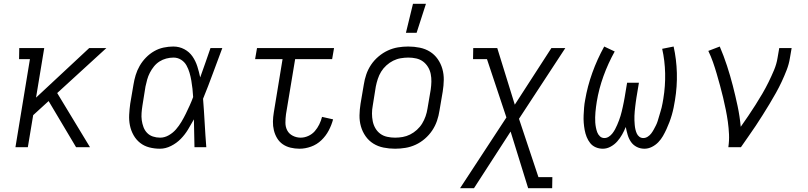

<svg xmlns="http://www.w3.org/2000/svg" viewBox="-20 -772 4240 1007"><path d="M452 0H379L235 -242L154 -168L126 0H61L137 -462H80L81 -520H212L169 -260L448 -520H538L280 -284Z M819 8Q790 8 763 1Q736 -6 715 -22.5Q694 -39 680.5 -63Q667 -87 661.5 -114Q656 -141 657.5 -170Q659 -199 663 -228L680 -328Q684 -353 691.5 -378Q699 -403 712.5 -426.5Q726 -450 745.5 -470Q765 -490 788.5 -503.5Q812 -517 838 -522.5Q864 -528 889 -528Q920 -528 946.5 -514Q973 -500 989.5 -476Q1006 -452 1015 -423.5Q1024 -395 1030 -366Q1044 -405 1057.5 -443.5Q1071 -482 1084 -520H1146Q1121 -454 1096.5 -387Q1072 -320 1045 -254Q1050 -191 1053.5 -127Q1057 -63 1062 0H1000Q999 -37 998.5 -73.5Q998 -110 997 -146Q982 -119 966 -92.5Q950 -66 928 -43.5Q906 -21 877 -6.5Q848 8 819 8ZM820 -50Q843 -50 865 -62.5Q887 -75 903 -93.5Q919 -112 931.5 -133Q944 -154 954.5 -175.5Q965 -197 975 -219Q985 -241 993 -263Q992 -285 989.5 -306.5Q987 -328 983.5 -349Q980 -370 974 -390.5Q968 -411 958 -429Q948 -447 930 -458.5Q912 -470 890 -470Q871 -470 852 -465Q833 -460 816.5 -449.5Q800 -439 787.5 -423.5Q775 -408 766 -390.5Q757 -373 752 -355Q747 -337 743 -318L727 -218Q724 -199 722.5 -179.5Q721 -160 723.5 -141.5Q726 -123 732.5 -105.5Q739 -88 751.5 -75Q764 -62 782 -56Q800 -50 820 -50Z M1551 8Q1527 8 1504 2.5Q1481 -3 1463 -15.5Q1445 -28 1433.5 -47Q1422 -66 1416.5 -88.5Q1411 -111 1411.5 -134.5Q1412 -158 1416 -182L1462 -462H1318L1328 -520H1732L1722 -462H1528L1480 -173Q1477 -151 1477 -128.5Q1477 -106 1486.5 -88Q1496 -70 1515.5 -60Q1535 -50 1557 -50Q1577 -50 1597 -59Q1617 -68 1631 -84Q1645 -100 1654.5 -119.5Q1664 -139 1669 -159L1727 -146Q1719 -116 1704 -87.5Q1689 -59 1665.5 -36.5Q1642 -14 1611.5 -3Q1581 8 1551 8Z M2052 8Q2021 8 1991.5 2Q1962 -4 1938 -19Q1914 -34 1897.5 -57.5Q1881 -81 1873 -109Q1865 -137 1865.5 -167Q1866 -197 1871 -228L1888 -328Q1892 -355 1901 -381.5Q1910 -408 1926 -432Q1942 -456 1965 -475.5Q1988 -495 2014 -507Q2040 -519 2067 -523.5Q2094 -528 2121 -528Q2152 -528 2181.5 -522Q2211 -516 2235 -501Q2259 -486 2275.5 -462.5Q2292 -439 2300 -411Q2308 -383 2307.5 -353Q2307 -323 2302 -292L2285 -192Q2281 -165 2272 -138.5Q2263 -112 2247 -88Q2231 -64 2208.5 -44.5Q2186 -25 2160 -13Q2134 -1 2106.5 3.5Q2079 8 2052 8ZM2052 -50Q2072 -50 2092 -53.5Q2112 -57 2131 -66.5Q2150 -76 2166.5 -91Q2183 -106 2194 -124Q2205 -142 2212 -162Q2219 -182 2222 -202L2239 -302Q2242 -323 2242.5 -343.5Q2243 -364 2239 -384Q2235 -404 2224.5 -421Q2214 -438 2198.5 -449.5Q2183 -461 2163 -465.5Q2143 -470 2122 -470Q2102 -470 2081.5 -466.5Q2061 -463 2042 -453.5Q2023 -444 2006.5 -429Q1990 -414 1979 -396Q1968 -378 1961.5 -358Q1955 -338 1951 -318L1935 -218Q1931 -197 1931 -176.5Q1931 -156 1935 -136Q1939 -116 1949 -99Q1959 -82 1974.5 -70.5Q1990 -59 2010.5 -54.5Q2031 -50 2052 -50ZM2109 -600 2146 -752H2214L2165 -600Z M2393 215 2636 -156 2534 -462H2461L2462 -520H2588L2680 -223L2872 -520H2945L2702 -149L2804 157H2877L2876 215H2750L2658 -82L2466 215Z M3142 8Q3122 8 3104.5 0.5Q3087 -7 3075.5 -21.5Q3064 -36 3057 -53.5Q3050 -71 3046.5 -90Q3043 -109 3041.5 -128.5Q3040 -148 3041 -168Q3042 -188 3043.5 -208Q3045 -228 3049 -248Q3061 -319 3086.5 -390Q3112 -461 3149 -528L3204 -502Q3169 -439 3145 -372.5Q3121 -306 3110 -239Q3108 -225 3106 -211.5Q3104 -198 3103 -184Q3102 -170 3101.5 -156.5Q3101 -143 3102 -129.5Q3103 -116 3105.5 -103Q3108 -90 3112.5 -78Q3117 -66 3126.5 -57Q3136 -48 3150 -48Q3162 -48 3173 -55Q3184 -62 3192 -72.5Q3200 -83 3206 -94Q3212 -105 3217 -117Q3222 -129 3226.5 -140.5Q3231 -152 3234.5 -164Q3238 -176 3241 -188Q3244 -200 3246.5 -212Q3249 -224 3251.5 -236Q3254 -248 3256 -260L3269 -338H3331L3318 -260Q3316 -248 3314.5 -236Q3313 -224 3311.5 -212Q3310 -200 3309 -188Q3308 -176 3307.5 -164Q3307 -152 3307.5 -140.5Q3308 -129 3309 -117Q3310 -105 3312.5 -94Q3315 -83 3319.5 -72.5Q3324 -62 3333 -55Q3342 -48 3354 -48Q3366 -48 3377 -55Q3388 -62 3395.5 -72Q3403 -82 3409 -93Q3415 -104 3420.5 -115Q3426 -126 3429.5 -137.5Q3433 -149 3436.5 -161Q3440 -173 3443.5 -184.5Q3447 -196 3450 -207.5Q3453 -219 3455 -231Q3457 -243 3459 -254Q3470 -321 3468.5 -387.5Q3467 -454 3453 -516L3513 -528Q3528 -461 3530 -389.5Q3532 -318 3520 -246Q3517 -227 3513 -207.5Q3509 -188 3503.5 -169Q3498 -150 3491 -131.5Q3484 -113 3475.5 -94.5Q3467 -76 3457 -58.5Q3447 -41 3432.5 -26Q3418 -11 3399 -1.5Q3380 8 3360 8Q3338 8 3319.5 -1.5Q3301 -11 3289.5 -27.5Q3278 -44 3272 -64.5Q3266 -85 3262 -106Q3254 -86 3243 -66.5Q3232 -47 3217.5 -30.5Q3203 -14 3183 -3Q3163 8 3142 8Z M3800 0Q3805 -34 3803.5 -67.5Q3802 -101 3797.5 -133Q3793 -165 3786.5 -197Q3780 -229 3772.5 -260.5Q3765 -292 3756.5 -323Q3748 -354 3739 -385Q3730 -416 3719.5 -446Q3709 -476 3695 -505L3755 -528Q3776 -479 3793 -427Q3810 -375 3823.5 -322.5Q3837 -270 3848.5 -216Q3860 -162 3865 -107Q3885 -135 3904.5 -164Q3924 -193 3942.5 -222Q3961 -251 3978.5 -281Q3996 -311 4011 -341.5Q4026 -372 4039.5 -404Q4053 -436 4058 -468L4067 -520H4132L4123 -468Q4118 -436 4106 -405Q4094 -374 4080 -344Q4066 -314 4049.5 -284.5Q4033 -255 4015.5 -226Q3998 -197 3980 -168.5Q3962 -140 3943.5 -112Q3925 -84 3905 -56Q3885 -28 3866 0Z"/></svg>

Font: Iosevka HT Light Extended
Style: Italic
Weight: 300
Width: 7
Italic angle: -9°
Monospace: yes
Designer: Belleve Invis
Foundry: Belleve Invis
Version: Version 32.3.0; ttfautohint (v1.8.4)